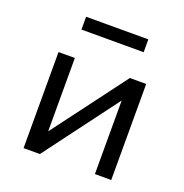

<svg xmlns="http://www.w3.org/2000/svg" viewBox="-126 -814 891 928"><g transform="rotate(20 319.5 -350.0)"><path d="M94 0V-494H178V-110H173L461 -494H545V0H461V-385H466L178 0ZM161 -634V-700H481V-634Z"/></g></svg>

Font: Nunito Sans 8pt
Style: Regular
Weight: 400
Version: Version 3.101;gftools[0.9.27]